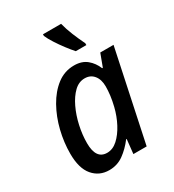

<svg xmlns="http://www.w3.org/2000/svg" viewBox="-187 -874 897 990"><g transform="rotate(-30 261.5 -379.0)"><path d="M171 10Q112 10 75 -33.5Q38 -77 38 -164Q38 -231 54.5 -298.5Q71 -366 103 -423Q135 -480 180 -514.5Q225 -549 282 -549Q328 -549 357 -525Q386 -501 401 -464H405L433 -539H512L398 0H319L328 -85H325Q294 -44 256.5 -17Q219 10 171 10ZM206 -73Q240 -73 269 -99.5Q298 -126 320.5 -168.5Q343 -211 355 -260Q363 -293 366.5 -321Q370 -349 370 -374Q370 -415 350 -439.5Q330 -464 296 -464Q261 -464 233 -437Q205 -410 184 -366Q163 -322 151.5 -270Q140 -218 140 -168Q140 -73 206 -73ZM327 -608Q310 -627 289.5 -654Q269 -681 251 -709Q233 -737 224 -758V-768H332Q341 -732 356.5 -694Q372 -656 390 -619V-608Z"/></g></svg>

Font: Noto Sans SemiCondensed Medium
Style: Italic
Weight: 500
Width: 4
Italic angle: -12°
Designer: Monotype Design Team
Foundry: Monotype Imaging Inc.
Version: Version 2.013; ttfautohint (v1.8.4.7-5d5b)